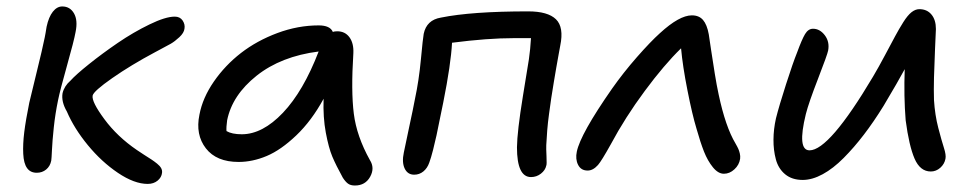

<svg xmlns="http://www.w3.org/2000/svg" viewBox="-20 -532 2990 589"><path d="M92.8 -2Q73.2 -2 63 -16.4Q52.7 -30.8 51.3 -60.1Q49.8 -89.4 54.4 -126.7Q59.1 -164.1 69.8 -216.8Q75.7 -242.7 92.8 -311.8Q109.9 -380.9 117.2 -417Q117.7 -419.9 119.9 -431.4Q122.1 -442.9 123 -450.2Q129.4 -480 142.1 -496.1Q154.8 -512.2 170.9 -512.2Q194.8 -512.2 207 -491Q219.2 -469.7 211.9 -434.1Q207 -406.7 185.5 -330.6Q164.1 -254.4 158.2 -225.1Q149.4 -182.6 145 -140.9Q140.6 -99.1 139.4 -72Q138.2 -44.9 137.2 -39.1Q133.8 -22 121.6 -12Q109.4 -2 92.8 -2ZM433.1 32.2Q392.1 32.2 341.8 -1.7Q291.5 -35.6 249.5 -86.7Q207.5 -137.7 185.1 -189.9Q167.5 -220.2 171.9 -246.1Q177.2 -268.1 195.8 -284.2Q212.9 -303.2 253.2 -335.4Q293.5 -367.7 341.3 -400.4Q389.2 -433.1 438.5 -457Q487.8 -481 516.1 -481Q532.2 -481 540.3 -469Q548.3 -457 545.9 -443.8Q544.4 -431.2 530.3 -418Q516.1 -404.8 503.7 -397.7Q491.2 -390.6 464.4 -376.5Q459 -373.5 456.1 -372.1Q381.8 -332.5 324.5 -292.5Q267.1 -252.4 264.2 -238.8Q260.7 -219.7 300.3 -166.3Q339.8 -112.8 399.9 -71.8Q408.2 -65.9 422.1 -57.1Q436 -48.3 444.6 -42.7Q453.1 -37.1 461.9 -30Q470.7 -22.9 474.4 -16.1Q478 -9.3 477.1 -2Q475.6 12.2 463.4 22.2Q451.2 32.2 433.1 32.2Z M711.9 -35.2Q644 -35.2 611.6 -76.9Q579.1 -118.7 591.8 -180.2Q601.6 -231.9 636 -281.7Q670.4 -331.5 719.2 -369.4Q768.1 -407.2 831.1 -430.7Q894 -454.1 957.5 -454.1Q992.7 -454.1 1001 -434.1Q1005.9 -436 1014.6 -436Q1038.6 -436 1052 -417.7Q1065.4 -399.4 1064 -369.1Q1056.6 -252.4 1065.4 -183.1Q1074.2 -113.8 1114.7 -41Q1130.4 -16.6 1115.5 10.3Q1100.6 37.1 1068.8 37.1Q1055.2 37.1 1047.4 31.2Q1039.6 25.4 1031.7 13.2Q1010.7 -24.9 999.5 -51.5Q988.3 -78.1 979.5 -125Q970.7 -171.9 972.7 -229Q936 -161.6 888.9 -116.7Q841.8 -71.8 798.3 -53.5Q754.9 -35.2 711.9 -35.2ZM676.8 -163.1Q673.8 -141.6 674.8 -129.9Q691.4 -120.1 721.7 -120.1Q785.2 -120.1 847.9 -186Q910.6 -252 957.5 -374Q842.3 -359.4 767.3 -299.8Q692.4 -240.2 676.8 -163.1Z M1608.9 11.2Q1565.9 11.2 1565.9 -80.1Q1566.4 -127.9 1584.2 -237.5Q1602.1 -347.2 1602.5 -350.1Q1606.9 -380.4 1608.9 -415H1556.6Q1475.6 -415 1366.7 -400.9Q1363.3 -335.4 1339.8 -217.8Q1337.4 -207 1330.3 -171.6Q1323.2 -136.2 1319.1 -116.9Q1314.9 -97.7 1308.6 -72.5Q1302.2 -47.4 1296.9 -33.2Q1291 -16.1 1278.8 -6.1Q1266.6 3.9 1250.5 3.9Q1230.5 3.9 1221.4 -15.1Q1212.4 -34.2 1218.8 -64Q1222.2 -82 1235.1 -141.6Q1248 -201.2 1252.9 -228Q1265.1 -284.7 1271.2 -349.9Q1277.3 -415 1279.8 -428.2Q1288.6 -470.7 1332.5 -478Q1426.3 -497.1 1600.6 -497.1Q1660.6 -497.1 1685.5 -472.9Q1710.4 -448.7 1698.7 -392.1Q1698.2 -389.6 1693.6 -364.3Q1689 -338.9 1686.5 -324.5Q1684.1 -310.1 1679.2 -281.5Q1674.3 -252.9 1671.1 -231.2Q1668 -209.5 1664.3 -182.6Q1660.6 -155.8 1658.7 -131.6Q1656.7 -107.4 1655.8 -86.9Q1655.3 -77.6 1656.5 -52.5Q1657.7 -27.3 1655.8 -23.9Q1652.8 -9.8 1639.4 0.7Q1626 11.2 1608.9 11.2Z M1782.7 -8.8Q1762.2 -8.8 1753.4 -26.4Q1744.6 -43.9 1749.5 -66.9Q1760.7 -121.1 1857.4 -259.8Q1892.1 -309.1 1933.8 -356.7Q1975.6 -404.3 2004.4 -430.2Q2064 -484.9 2102.5 -484.9Q2124.5 -484.9 2136.7 -470.7Q2148.9 -456.5 2154.3 -426.8Q2156.2 -414.6 2161.6 -377.7Q2167 -340.8 2172.9 -305.2Q2178.7 -269.5 2184.6 -242.2Q2205.6 -143.1 2236.3 -91.8Q2242.7 -80.6 2245.1 -75Q2247.6 -69.3 2249.5 -61.3Q2251.5 -53.2 2250.5 -44.9Q2247.6 -25.9 2232.9 -12.5Q2218.3 1 2200.7 1Q2183.1 1 2167 -18.8Q2150.9 -38.6 2139.6 -67.1Q2128.4 -95.7 2116.7 -137.2Q2103.5 -180.7 2088.9 -254.9Q2074.2 -329.1 2069.3 -383.8Q2017.6 -333.5 1957.8 -252.7Q1897.9 -171.9 1853.5 -88.9Q1825.2 -38.1 1814.5 -25.9Q1799.3 -8.8 1782.7 -8.8Z M2442.4 20Q2409.7 20 2388.7 2.7Q2367.7 -14.6 2360.1 -43.2Q2352.5 -71.8 2352.8 -103.8Q2353 -135.7 2360.4 -168.9Q2370.1 -207.5 2391.4 -273.7Q2412.6 -339.8 2425.3 -371.1Q2439.9 -411.1 2449.7 -427.5Q2459.5 -443.8 2474.1 -443.8Q2495.1 -443.8 2510.3 -423.8Q2525.4 -403.8 2520.5 -377Q2518.1 -364.3 2489.5 -290.5Q2460.9 -216.8 2452.1 -182.1Q2424.8 -70.8 2463.4 -70.8Q2523.9 -70.8 2658.2 -296.9Q2675.3 -325.7 2694.8 -362.5Q2714.4 -399.4 2726.1 -421.1Q2737.8 -442.9 2751 -463.9Q2764.2 -484.9 2776.1 -494.4Q2788.1 -503.9 2800.3 -503.9Q2823.7 -503.9 2837.4 -487.5Q2851.1 -471.2 2851.1 -442.9Q2850.6 -431.6 2848.4 -381.8Q2846.2 -332 2845.2 -293.9Q2844.2 -255.9 2845.2 -225.1Q2848.1 -179.2 2858.4 -139.6Q2868.7 -100.1 2875.7 -78.4Q2882.8 -56.6 2880.4 -44.9Q2877.4 -28.8 2864.5 -17.3Q2851.6 -5.9 2835.4 -5.9Q2802.7 -5.9 2785.6 -45.4Q2768.6 -85 2758.3 -163.1Q2752.4 -236.3 2755.4 -319.8Q2735.8 -283.2 2690.4 -207Q2660.2 -158.2 2630.1 -118.9Q2600.1 -79.6 2568.1 -47.4Q2536.1 -15.1 2503.9 2.4Q2471.7 20 2442.4 20Z"/></svg>

Font: Shantell Sans Irregular
Style: Italic
Weight: 400
Italic angle: -11.31°
Designer: Stephen Nixon, Anya Danilova, Shantell Martin
Foundry: Arrow Type
Version: Version 1.006;[9816181b4]